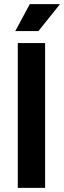

<svg xmlns="http://www.w3.org/2000/svg" viewBox="-20 -908 310 928"><path d="M198 0H66V-700H198ZM54 -758 124 -888H270L166 -758Z"/></svg>

Font: Rootstock Sans Headline
Style: Bold
Weight: 700
Designer: Florian Karsten
Foundry: Florian Karsten
Version: Version 2.000;FEAKit 1.0